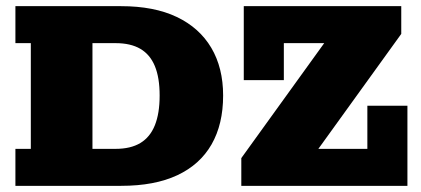

<svg xmlns="http://www.w3.org/2000/svg" viewBox="-20 -603 1366 623"><path d="M30 0V-120H80V-463H30V-583H373Q480 -583 553.5 -548Q627 -513 665.5 -448Q704 -383 704 -293Q704 -200 666.5 -134.5Q629 -69 555.5 -34.5Q482 0 373 0ZM280 -120H355Q404 -120 435.5 -139Q467 -158 482.5 -196.5Q498 -235 498 -293Q498 -351 482.5 -388.5Q467 -426 435.5 -444.5Q404 -463 355 -463H280ZM763 0V-90L1032 -463H901V-343H771V-583H1282V-493L1013 -120H1172V-260H1302V0Z"/></svg>

Font: Rokkitt SemiBold Black
Style: Regular
Weight: 900
Version: Version 3.103